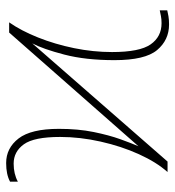

<svg xmlns="http://www.w3.org/2000/svg" viewBox="8 -586 583 640"><g transform="rotate(-90 300.0 -266.5)"><path d="M538 5Q486 5 452.5 -35Q419 -75 419 -177Q419 -273 437.5 -344Q456 -415 475 -451L81 0H46Q79 -37 105.5 -95.5Q132 -154 147.5 -223Q163 -292 163 -358Q163 -445 138.5 -479Q114 -513 74 -513Q40 -513 14 -499V-525Q38 -538 76 -538Q126 -538 158 -496.5Q190 -455 190 -362Q190 -298 179.5 -246.5Q169 -195 155.5 -157.5Q142 -120 132 -97L511 -528H545Q517 -488 494.5 -431.5Q472 -375 459 -311.5Q446 -248 446 -185Q446 -93 471.5 -56.5Q497 -20 542 -20Q556 -20 565.5 -22Q575 -24 585 -26V-1Q577 1 565.5 3Q554 5 538 5Z"/></g></svg>

Font: Noto Sans Mono Thin
Style: Regular
Weight: 100
Designer: Monotype Design Team
Foundry: Monotype Imaging Inc.
Version: Version 2.014